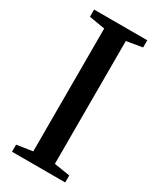

<svg xmlns="http://www.w3.org/2000/svg" viewBox="-190 -806 721 869"><g transform="rotate(30 170.5 -371.5)"><path d="M114 -49.5V-691.5L31.5 -705.5V-743H309.5V-705.5L227 -691.5V-49.5L309.5 -36.5V0H31.5V-37Z"/></g></svg>

Font: Merriweather 72pt Medium
Style: Regular
Weight: 500
Version: Version 2.100